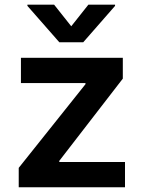

<svg xmlns="http://www.w3.org/2000/svg" viewBox="-20 -789 602 809"><path d="M340.2 -434.3V-438.9H68.2V-545.5H497.5V-457.7L229.8 -111.2V-106.5H506.7V0H58.9V-81.7ZM95.5 -764.2V-769.2H208.1L280.2 -678.3L352.3 -769.2H464.8V-764.2L330.6 -610.8H230.1Z"/></svg>

Font: Inter P Semi Bold
Style: Regular
Weight: 600
Designer: Rasmus Andersson
Foundry: rsms
Version: Version 3.018;git-588b23468